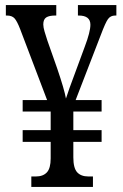

<svg xmlns="http://www.w3.org/2000/svg" viewBox="-20 -734 482 754"><path d="M103 -41H121Q149 -41 164 -57Q179 -73 179 -112V-177H69V-223H179V-296H69V-341H165L59 -620Q47 -651 37 -662Q27 -673 7 -673H3V-714H201V-673H197Q173 -673 161.5 -665.5Q150 -658 150 -638Q150 -627 155 -610Q160 -593 166 -575L204 -467Q233 -382 239 -347Q253 -390 268 -429L313 -551Q335 -609 335 -637Q335 -673 289 -673H286V-714H437V-673H432Q414 -673 404 -659Q394 -645 376 -597L277 -341H379V-296H268V-223H379V-177H268V-116Q268 -74 283 -57.5Q298 -41 327 -41H345V0H103Z"/></svg>

Font: Noto Serif Cond
Style: Regular
Weight: 400
Width: 3
Designer: Monotype Design Team
Foundry: Monotype Imaging Inc.
Version: Version 1.001